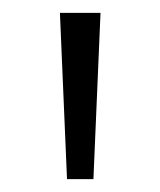

<svg xmlns="http://www.w3.org/2000/svg" viewBox="-20 -820 249 298"><path d="M84 -542H125L136 -800H73Z"/></svg>

Font: Noto Sans Malayalam Condensed Light
Style: Regular
Weight: 300
Width: 3
Designer: Jelle Bosma - Monotype Design Team
Foundry: Monotype Imaging Inc.
Version: Version 2.104